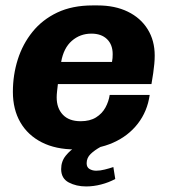

<svg xmlns="http://www.w3.org/2000/svg" viewBox="-20 -541 624 708"><path d="M257 10Q185.5 10 134 -16.2Q82.5 -42.5 55 -90Q27.5 -137.5 27.5 -202.5Q27.5 -264.5 45.5 -321.5Q63.5 -378.5 99.8 -423.5Q136 -468.5 191.2 -494.8Q246.5 -521 321.5 -521H340Q404 -521 451.2 -498Q498.5 -475 524.5 -433.2Q550.5 -391.5 550.5 -336Q550.5 -321 549 -305.2Q547.5 -289.5 545 -271.5Q542.5 -253.5 538.5 -231H193.5Q192 -218.5 190.5 -205Q189 -191.5 189 -182Q189 -142 211.8 -118Q234.5 -94 277.5 -94Q311.5 -94 334 -108Q356.5 -122 368.8 -144.5Q381 -167 384.5 -191H532Q523.5 -130.5 488.2 -85Q453 -39.5 397 -14.8Q341 10 269.5 10ZM205.5 -312.5H393Q394.5 -320.5 395 -327Q395.5 -333.5 395.5 -341.5Q395.5 -376.5 374.5 -396.8Q353.5 -417 317 -417Q275.5 -417 245 -390.5Q214.5 -364 205.5 -312.5ZM297.5 146.5Q261.5 146.5 233.5 131.8Q205.5 117 205.5 82.5Q205.5 54 222.5 33Q239.5 12 260.5 0H352Q329 12.5 314.2 26.8Q299.5 41 299.5 61Q299.5 76 310.2 82.2Q321 88.5 334.5 88.5Q349.5 88.5 366.2 84.2Q383 80 398 75L405 119Q381 132 353 139.2Q325 146.5 297.5 146.5Z"/></svg>

Font: Chivo Medium
Style: Italic
Weight: 500
Italic angle: -8.05°
Designer: Hector Gatti
Foundry: Omnibus-Type
Version: Version 2.002